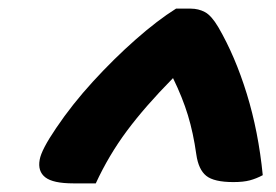

<svg xmlns="http://www.w3.org/2000/svg" viewBox="-20 -780 640 445"><path d="M388 -760H422Q440 -760 455 -752Q470 -744 486 -717Q525 -650 552 -562.5Q579 -475 589 -374Q574 -366 559 -362Q544 -358 521 -358Q476 -358 458 -372.5Q440 -387 435 -422Q428 -472 415.5 -513Q403 -554 381 -599Q316 -533 274 -476.5Q232 -420 202 -355H150Q103 -355 85 -369Q67 -383 72 -410Q76 -433 110 -483Q147 -538 195.5 -591Q244 -644 294.5 -688.5Q345 -733 388 -760Z"/></svg>

Font: Recursive Mn Csl St XBd
Style: Italic
Weight: 800
Italic angle: -15°
Monospace: yes
Version: Version 1.079;hotconv 1.0.112;makeotfexe 2.5.65598; ttfautoh